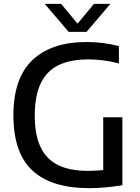

<svg xmlns="http://www.w3.org/2000/svg" viewBox="-20 -967 726 994"><path d="M613.5 -360V-8Q523.5 7 442 7Q245.5 7 147.5 -84.5Q49.5 -176 49.5 -368.5Q49 -562 147.8 -655.8Q246.5 -749.5 429 -749.5Q513 -749.5 595.5 -728.5V-638.5Q517 -659.5 437 -659.5Q346 -659.5 284.8 -630.5Q223.5 -601.5 191.8 -537.2Q160 -473 160 -368Q160 -267.5 190.5 -204.5Q221 -141.5 281.5 -112Q342 -82.5 434.5 -82.5Q475.5 -82.5 514.5 -86.5V-360ZM466.5 -947H551.5L428 -802H335.5L211.5 -947H296.5L381.5 -844.5Z"/></svg>

Font: Encode Sans Medium
Style: Regular
Weight: 500
Designer: Multiple Designers
Foundry: Impallari Type
Version: Version 2.000